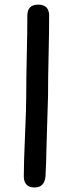

<svg xmlns="http://www.w3.org/2000/svg" viewBox="-20 -806 314 847"><path d="M191.9 -383.8 184.6 -141.1Q184.6 -102.5 180.7 -27.8Q175.8 21 132.8 21Q85 21 85 -28.8Q85 -87.9 90.3 -206.3Q95.7 -324.7 95.7 -383.8Q95.7 -460.9 98.1 -560.3Q100.6 -659.7 100.6 -736.8Q100.6 -785.6 148.4 -785.6Q196.8 -785.6 196.8 -736.8Q196.8 -659.7 194.3 -560.3Q191.9 -460.9 191.9 -383.8Z"/></svg>

Font: Bharatayuddha
Style: Regular
Weight: 400
Designer: R.S. Wihananto
Foundry: R.S. Wihananto
Version: Version 2.0.1